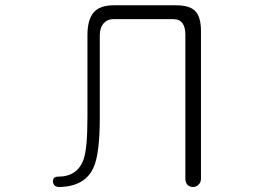

<svg xmlns="http://www.w3.org/2000/svg" viewBox="-20 -708 1040 745"><path d="M420.9 -687.5Q368.2 -687.5 343.8 -660.2Q319.3 -631.8 319.3 -572.3V-254.9Q319.3 -132.8 304.7 -90.8Q281.2 -22.5 205.1 -22.5Q184.6 -22.5 185.5 -2.9Q187.5 17.6 210.9 17.6Q309.6 15.6 342.8 -57.6Q367.2 -111.3 367.2 -250V-571.3Q367.2 -599.6 381.8 -617.2Q396.5 -633.8 419.9 -633.8H651.4Q676.8 -633.8 688.5 -617.2Q699.2 -601.6 699.2 -574.2V-14.6Q699.2 0 708 9.8Q716.8 17.6 729.5 17.6Q741.2 17.6 750 8.8Q759.8 0 759.8 -14.6V-587.9Q759.8 -644.5 735.4 -667Q713.9 -687.5 662.1 -687.5Z"/></svg>

Font: GulimChe
Style: Regular
Weight: 400
Monospace: yes
Version: Version 2.21